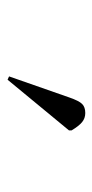

<svg xmlns="http://www.w3.org/2000/svg" viewBox="114 -936 250 519"><g transform="rotate(90 239.5 -677.0)"><path d="M196 -572 187 -576 244 -739Q253 -765 261.5 -773.5Q270 -782 286 -782Q300 -782 310.5 -773.5Q321 -765 333 -745V-738Z"/></g></svg>

Font: Display Regular
Style: Regular
Weight: 400
Designer: Latin by Veronika Burian and Jose Scaglione. Greek by Irene Vlachou. Cyrillic by Vera Evstafieva.
Foundry: TypeTogether
Version: Version 3.002